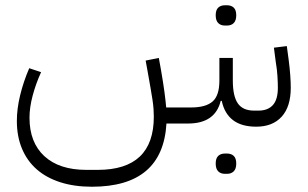

<svg xmlns="http://www.w3.org/2000/svg" viewBox="-20 -469 1169 729"><path d="M953 12Q897 12 864.5 -13Q832 -38 822 -86H818Q797 0 694 0H612Q598 240 329 240Q262 240 209 223Q156 206 119.5 174Q83 142 63.5 95.5Q44 49 44 -10Q44 -56 56.5 -107.5Q69 -159 91 -210L136 -195Q116 -151 104 -106Q92 -61 92 -22Q92 72 148.5 124Q205 176 308 176H351Q564 176 564 -26Q564 -39 563 -54.5Q562 -70 559 -90Q556 -110 551.5 -135.5Q547 -161 541 -195L533 -239L583 -249L591 -205Q600 -153 604.5 -119Q609 -85 611 -61H706Q761 -61 787 -83.5Q813 -106 813 -163V-249H864V-163Q864 -104 883 -76.5Q902 -49 945 -49H961Q997 -49 1016 -70Q1035 -91 1035 -136Q1035 -153 1033.5 -179Q1032 -205 1027 -234L1020 -288L1069 -294L1076 -242Q1080 -212 1082 -184Q1084 -156 1084 -136Q1084 -64 1049.5 -26Q1015 12 953 12ZM834 -372Q818 -372 808.5 -381.5Q799 -391 799 -411Q799 -431 808.5 -440Q818 -449 834 -449H842Q858 -449 867.5 -440Q877 -431 877 -411Q877 -391 867.5 -381.5Q858 -372 842 -372ZM834 191Q818 191 808.5 181.5Q799 172 799 152Q799 132 808.5 123Q818 114 834 114H842Q858 114 867.5 123Q877 132 877 152Q877 172 867.5 181.5Q858 191 842 191Z"/></svg>

Font: IBM Plex Sans Arabic Light
Style: Regular
Weight: 300
Designer: Mike Abbink, Paul van der Laan, Pieter van Rosmalen, Wael Morcos, Khajak Apelian
Foundry: Bold Monday
Version: Version 1.2